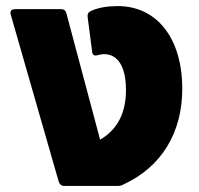

<svg xmlns="http://www.w3.org/2000/svg" viewBox="-20 -611 655 631"><path d="M367 -591C333 -591 303 -586 279 -575C270 -571 267 -565 268 -555L283 -440C284 -431 290 -427 298 -429C306 -431 314 -433 322 -433C368 -433 394 -391 394 -315C394 -240 366 -185 309 -152L198 -568C196 -576 190 -581 181 -581H30C19 -581 12 -575 15 -564L173 -14C176 -5 182 0 191 0H366C374 0 380 -1 386 -5C510 -62 579 -174 579 -319C579 -485 496 -591 367 -591Z"/></svg>

Font: LINE Seed Sans TH ExtraBold
Style: Regular
Weight: 800
Designer: Dalton Maag Ltd | Thai characters by Cadson Demak Co.,Ltd.
Foundry: Dalton Maag Ltd
Version: Version 1.003